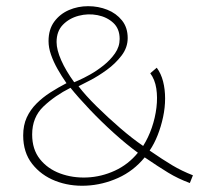

<svg xmlns="http://www.w3.org/2000/svg" viewBox="-20 -591 664 621"><path d="M594 1Q556 -13 524 -32.5Q492 -52 448 -82Q412 -38 362 -15.5Q312 7 258.5 9.5Q205 12 159 -6Q113 -24 84 -61Q55 -98 55 -153Q55 -186 66.5 -211Q78 -236 98 -256Q118 -276 143 -292Q168 -308 195 -322Q179 -345 166 -368Q153 -391 145 -414Q137 -437 137 -458Q137 -496 155.5 -521Q174 -546 203 -558.5Q232 -571 265 -571Q298 -571 327 -559.5Q356 -548 374.5 -525Q393 -502 393 -468Q393 -437 373 -411Q353 -385 325.5 -365Q298 -345 272 -331.5Q246 -318 234 -312Q256 -283 292.5 -247Q329 -211 369 -176.5Q409 -142 443 -119Q460 -146 471 -178Q482 -210 486 -243Q490 -276 485.5 -305Q481 -334 466 -354L487 -372Q501 -353 507.5 -327.5Q514 -302 514 -272.5Q514 -243 507.5 -212.5Q501 -182 490 -154Q479 -126 464 -104Q506 -75 537 -56.5Q568 -38 604 -24ZM426 -97Q389 -124 348 -161Q307 -198 270 -237Q233 -276 208 -307Q158 -282 121 -247Q84 -212 84 -156Q84 -108 109 -76.5Q134 -45 174.5 -30Q215 -15 261.5 -17Q308 -19 351.5 -39Q395 -59 426 -97ZM220 -325Q220 -325 235 -331.5Q250 -338 271.5 -350Q293 -362 315 -379.5Q337 -397 352 -418.5Q367 -440 367 -465Q367 -498 346.5 -517Q326 -536 295.5 -542Q265 -548 234.5 -540Q204 -532 183.5 -511Q163 -490 163 -455Q163 -430 178 -396Q193 -362 220 -325Z"/></svg>

Font: Darker Grotesque Light Light
Style: Regular
Weight: 300
Version: Version 1.000;gftools[0.9.28]